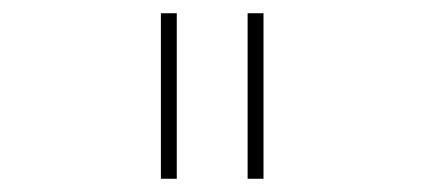

<svg xmlns="http://www.w3.org/2000/svg" viewBox="-20 -760 640 290"><path d="M223 -490V-740H247V-490ZM354 -490V-740H378V-490Z"/></svg>

Font: IBM Plex Mono Thin
Style: Regular
Weight: 100
Monospace: yes
Designer: Mike Abbink, Paul van der Laan, Pieter van Rosmalen
Foundry: Bold Monday
Version: Version 2.3